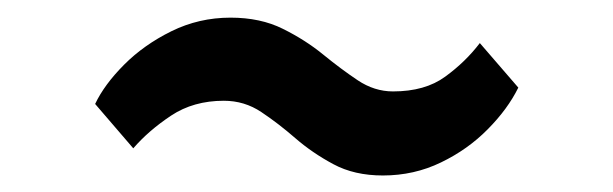

<svg xmlns="http://www.w3.org/2000/svg" viewBox="-20 -394 709 222"><path d="M90 -273.8Q100.6 -296.2 123.5 -319.2Q146.4 -342.2 178.2 -357.9Q210.1 -373.6 246.5 -373.6Q281.2 -373.6 307 -360.7Q332.9 -347.9 353.6 -331Q374.3 -314.1 393.6 -301.2Q412.9 -288.3 434.4 -288.3Q471.5 -288.3 494.8 -305.4Q518.2 -322.4 534.8 -344.2L579.3 -292.7Q567.1 -267.9 544 -244.6Q521 -221.2 489.9 -206.2Q458.8 -191.1 422.7 -191.1Q389.6 -191.1 365.4 -204.2Q341.1 -217.2 321.4 -234.3Q301.7 -251.4 282.2 -264.4Q262.7 -277.5 238.8 -277.5Q203.7 -277.5 177.8 -260.3Q151.9 -243.1 134.1 -222.5Z"/></svg>

Font: Merriweather 7pt Light
Style: Regular
Weight: 300
Designer: Eben Sorkin
Foundry: Eben Sorkin
Version: Version 2.200;gftools[0.9.31]